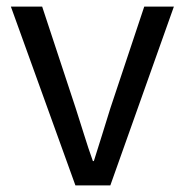

<svg xmlns="http://www.w3.org/2000/svg" viewBox="-20 -563 561 583"><path d="M13 -543H108L210 -234Q223 -194 235.5 -153.5Q248 -113 262 -74H265Q277 -113 290 -153.5Q303 -194 315 -234L418 -543H508L315 0H209Z"/></svg>

Font: Kinto Sans
Style: Regular
Weight: 400
Designer: Authors: Ryoko NISHIZUKA  (kana & ideographs); Paul D. Hunt (Latin, Greek & Cyrillic); Wenlong ZHANG  (bopomofo); Sandol
Foundry: Adobe Systems Incorporated, ookami Inc.
Version: Version 0.001